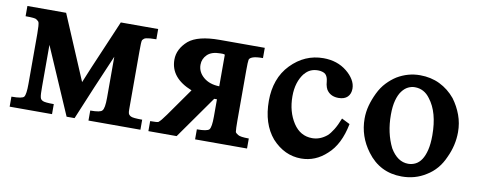

<svg xmlns="http://www.w3.org/2000/svg" viewBox="-47 -634 2082 830"><g transform="rotate(10 994.5 -219.5)"><path d="M308 -159Q337 -230 368 -301.5Q399 -373 428 -442H592V-397Q575 -397 564.5 -396Q554 -395 547.5 -393.5Q541 -392 538 -389Q535 -386 532 -383Q530 -379 529.5 -366.5Q529 -354 529 -331V-78Q529 -65 531 -60Q532 -57 535 -54Q538 -51 542 -49Q551 -44 592 -44V0H364V-44Q409 -44 416 -54Q426 -64 426 -111V-291Q395 -219 363.5 -145Q332 -71 303 0H268L141 -293V-111Q141 -93 141.5 -81.5Q142 -70 143.5 -63.5Q145 -57 148 -54Q151 -51 155 -49Q164 -44 204 -44V0H18V-44Q66 -44 73 -54Q81 -65 81 -111V-331Q81 -372 77 -382Q76 -385 66 -392Q61 -397 18 -397V-442H188Z M1060 -442V-397Q1030 -397 1016 -392Q1002 -387 1000 -379Q999 -374 998.5 -362.5Q998 -351 998 -331V-111Q998 -94 998.5 -81Q999 -68 1000 -62Q1002 -57 1012 -51Q1022 -44 1060 -44V0H832V-44Q877 -44 886 -54Q895 -65 895 -111V-187H883L751 0H627V-44Q659 -44 664 -47H663Q673 -54 694 -84L780 -206Q684 -244 684 -324Q684 -371 726 -408Q767 -442 862 -442ZM895 -244V-383Q889 -385 884.5 -385Q880 -385 875 -385Q837 -385 818 -366.5Q799 -348 799 -322Q799 -290 825.5 -267.5Q852 -245 895 -244Z M1478 -181Q1460 -89 1409 -44Q1360 2 1297 2Q1224 2 1169 -58Q1117 -119 1117 -220Q1117 -268 1131.5 -308.5Q1146 -349 1176 -380Q1236 -442 1318 -442Q1379 -442 1421 -408Q1441 -392 1452.5 -373Q1464 -354 1464 -334Q1464 -311 1450.5 -297.5Q1437 -284 1411 -284Q1380 -284 1363 -304Q1358 -309 1354 -320Q1350 -331 1349 -346Q1347 -367 1336 -377Q1331 -381 1322.5 -383.5Q1314 -386 1304 -386Q1267 -386 1246 -359V-360Q1214 -320 1214 -257Q1214 -189 1246 -140Q1277 -93 1329 -93Q1364 -93 1394 -118Q1405 -128 1417.5 -148Q1430 -168 1442 -199Z M1742 -442Q1790 -442 1829 -423Q1868 -404 1897 -369Q1920 -338 1933 -302.5Q1946 -267 1946 -228Q1946 -170 1920 -115Q1895 -57 1845 -27Q1798 3 1739 3Q1643 3 1586 -74Q1538 -138 1538 -216Q1538 -245 1545.5 -273Q1553 -301 1567 -330Q1581 -359 1600.5 -379.5Q1620 -400 1642 -414Q1689 -442 1742 -442ZM1729 -387Q1714 -387 1699.5 -380Q1685 -373 1673 -357Q1661 -341 1654 -315Q1647 -289 1647 -252Q1647 -172 1678 -110Q1710 -56 1757 -56Q1774 -56 1789 -63.5Q1804 -71 1815 -87.5Q1826 -104 1832.5 -130.5Q1839 -157 1839 -195Q1839 -296 1796 -351Q1770 -387 1729 -387Z"/></g></svg>

Font: New Athena Unicode
Style: Bold
Weight: 700
Designer: J. Rusten 1997; rev. by R. Hancock 2001, 2002, rev. by D. Mastronarde 2002-2021
Foundry: Society for Classical Studies (formerly American Philological Association)
Version: Version 5.008